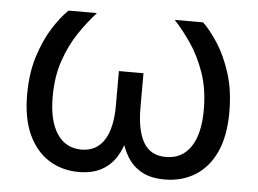

<svg xmlns="http://www.w3.org/2000/svg" viewBox="-44 -602 894 665"><g transform="rotate(5 402.5 -269.0)"><path d="M252 7.8Q193.8 7.8 148.4 -20.5Q103 -48.8 76.9 -104.7Q50.8 -160.6 50.8 -244.1Q50.8 -317.9 69.3 -376.7Q87.9 -435.5 115.2 -478.5Q142.6 -521.5 168.5 -545.9H267.1Q236.3 -512.2 207 -468.8Q177.7 -425.3 158.7 -369.9Q139.6 -314.5 139.6 -244.1Q139.6 -160.6 169.7 -115.5Q199.7 -70.3 254.4 -70.3Q306.6 -70.3 333.5 -112.1Q360.4 -153.8 360.4 -233.4V-352.5H445.8V-233.4Q445.8 -153.8 470.2 -112.1Q494.6 -70.3 547.9 -70.3Q604.5 -70.3 634.8 -115.5Q665 -160.6 665 -244.1Q665 -316.4 645.3 -372.8Q625.5 -429.2 596.2 -471.9Q566.9 -514.6 537.6 -545.9H636.2Q661.1 -522.5 688.5 -480.5Q715.8 -438.5 734.9 -379.2Q753.9 -319.8 753.9 -244.1Q753.9 -160.2 727.8 -104.2Q701.7 -48.3 655.8 -20.3Q609.9 7.8 550.8 7.8Q502.4 7.8 470.7 -9.8Q439 -27.3 420.4 -57.9Q401.9 -88.4 392.6 -127.4H409.2Q400.4 -86.4 380.9 -56.2Q361.3 -25.9 329.6 -9Q297.9 7.8 252 7.8Z"/></g></svg>

Font: Adwaita Sans
Style: Regular
Weight: 400
Designer: Rasmus Andersson
Foundry: rsms
Version: Version 4.001;git-9221beed3